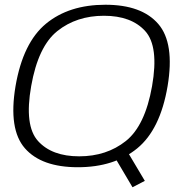

<svg xmlns="http://www.w3.org/2000/svg" viewBox="-20 -701 788 810"><path d="M539 89 591 62 512.5 -70 459.5 -45.5ZM308.5 4.5Q461.5 4.5 558.8 -75Q656 -154.5 687 -337.5Q717.5 -519.5 647.5 -600.2Q577.5 -681 424.5 -681Q271 -681 174 -601Q77 -521 45.5 -337.5Q15 -155.5 85 -75.5Q155 4.5 308.5 4.5ZM314 -41.5Q199 -41.5 140.5 -106Q82 -170.5 111.5 -337.5Q141 -505.5 222 -570Q303 -634.5 418.5 -634.5Q534 -634.5 592.5 -570Q651 -505.5 621.5 -337.5Q592 -170.5 510.8 -106Q429.5 -41.5 314 -41.5Z"/></svg>

Font: Anybody SemiExpanded Light
Style: Italic
Weight: 300
Width: 6
Italic angle: -10°
Version: Version 1.113;gftools[0.9.25]